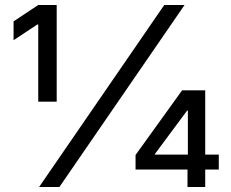

<svg xmlns="http://www.w3.org/2000/svg" viewBox="-20 -747 923 767"><path d="M136.2 0 636.2 -727.1H717.3L217.3 0ZM132.8 -340.8V-649.4H129.4L34.2 -586.4V-661.6L132.8 -727.1H206.5V-340.8ZM521.5 -69.8V-127.9L707.5 -386.2H758.8V-305.2H727.5L598.1 -130.9V-129.4H854V-69.8ZM729 0V-87.9L730.5 -113.8V-386.2H799.8V0Z"/></svg>

Font: Sahel VF Regular
Style: Regular
Weight: 400
Foundry: Saber Rastikerdar (saber.rastikerdar@gmail.com)
Version: Version 3.4.0